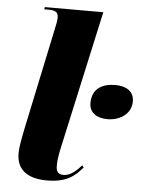

<svg xmlns="http://www.w3.org/2000/svg" viewBox="-54 -804 648 857"><g transform="rotate(5 270.0 -375.0)"><path d="M188 10C277 10 313 -22 347 -62L340 -71C319 -47 291 -21 261 -21C237 -21 227 -32 227 -58C226 -76 230 -106 239 -146L374 -760H112L110 -750H132C170 -750 173 -734 173 -716C173 -704 169 -684 165 -667L70 -217C57 -154 52 -124 52 -99C52 -26 102 10 188 10ZM433 -286C488 -286 540 -317 540 -375C540 -424 499 -441 456 -441C403 -441 352 -420 352 -351C352 -307 388 -286 433 -286Z"/></g></svg>

Font: Noto Serif Display SemiCondensed Black
Style: Italic
Weight: 900
Width: 4
Italic angle: -12°
Designer: Monotype Design Team
Foundry: Monotype Imaging Inc.
Version: Version 2.009